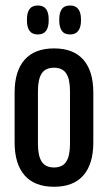

<svg xmlns="http://www.w3.org/2000/svg" viewBox="-20 -688 402 716"><path d="M181.5 8.5Q109 8.5 71.8 -34Q34.5 -76.5 34.5 -157V-342.5Q34.5 -423 71.8 -465.2Q109 -507.5 181.5 -507.5Q254 -507.5 291 -465.2Q328 -423 328 -342.5V-157Q328 -76.5 291 -34Q254 8.5 181.5 8.5ZM181.5 -63.5Q213 -63.5 227 -85.2Q241 -107 241 -150.5V-349Q241 -392.5 227 -414Q213 -435.5 181.5 -435.5Q149.5 -435.5 135.5 -414Q121.5 -392.5 121.5 -349V-150.5Q121.5 -107 135.5 -85.2Q149.5 -63.5 181.5 -63.5ZM121 -559.5Q100 -559.5 90.2 -573Q80.5 -586.5 80.5 -611V-616.5Q80.5 -641 90.2 -654.2Q100 -667.5 121 -667.5Q142 -667.5 151.8 -654.2Q161.5 -641 161.5 -616.5V-611Q161.5 -586.5 151.8 -573Q142 -559.5 121 -559.5ZM241.5 -559.5Q220 -559.5 210.5 -573.2Q201 -587 201 -611V-616.5Q201 -640.5 210.5 -654Q220 -667.5 241.5 -667.5Q262 -667.5 272 -654Q282 -640.5 282 -616.5V-611Q282 -587 272 -573.2Q262 -559.5 241.5 -559.5Z"/></svg>

Font: Anek Latin Condensed Medium
Style: Regular
Weight: 500
Width: 3
Designer: Yesha Goshar
Foundry: Ek Type
Version: Version 1.003